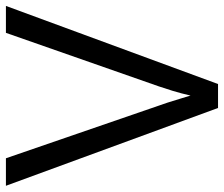

<svg xmlns="http://www.w3.org/2000/svg" viewBox="-74 -683 757 649"><g transform="rotate(90 304.5 -358.5)"><path d="M0 0 264 -717H345L608 0H515L337 -517Q334 -525 327 -546Q320 -567 313.5 -589.5Q307 -612 303 -624Q296 -593 287 -563.5Q278 -534 272 -517L91 0Z"/></g></svg>

Font: Noto Sans
Style: Regular
Weight: 400
Designer: Monotype Design Team
Foundry: Monotype Imaging Inc.
Version: Version 2.007